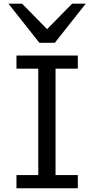

<svg xmlns="http://www.w3.org/2000/svg" viewBox="-20 -1011 516 1031"><path d="M397.9 -712.9V-642.1H278.3V-70.8H397.9V0H68.4V-70.8H185.5V-642.1H68.4V-712.9ZM98.6 -991.2 232.9 -854.5 367.2 -991.2H440.4L274.4 -781.2H191.4L25.4 -991.2Z"/></svg>

Font: Lesson One
Style: Regular
Weight: 400
Designer: But Ko, Victor Gaultney, Annie Olsen, Julie Remington, Don Collingsworth, Eric Hays, Becca Hirsbrunner
Version: Version 1.100